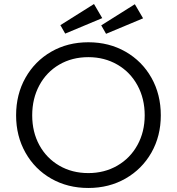

<svg xmlns="http://www.w3.org/2000/svg" viewBox="-20 -922 879 954"><path d="M60 -349Q60 -453 106.5 -535.5Q153 -618 234.5 -665Q316 -712 419 -712Q522 -712 604 -665Q686 -618 732.5 -535.5Q779 -453 779 -349Q779 -246 732.5 -164Q686 -82 604 -35Q522 12 419 12Q316 12 234.5 -34.5Q153 -81 106.5 -163.5Q60 -246 60 -349ZM699 -349Q699 -432 663 -498Q627 -564 563 -601Q499 -638 419 -638Q338 -638 274.5 -601Q211 -564 175.5 -498Q140 -432 140 -349Q140 -266 175.5 -201Q211 -136 274.5 -99Q338 -62 419 -62Q499 -62 563 -99Q627 -136 663 -201.5Q699 -267 699 -349ZM280 -797 447 -902 488 -832 304 -755ZM483 -796 650 -901 691 -831 507 -754Z"/></svg>

Font: Lexend HM
Style: Regular
Weight: 400
Designer: Bonnie Shaver-Troup, Thomas Jockin, Octavio Pardo
Foundry: Lexend
Version: Version 1.091